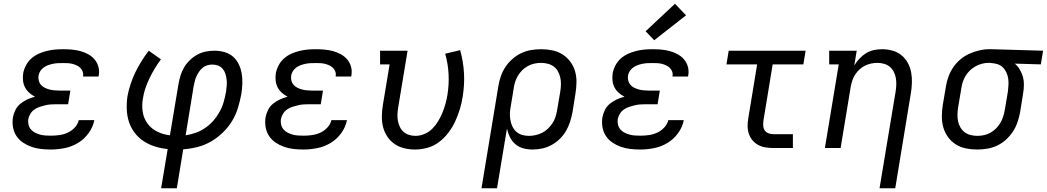

<svg xmlns="http://www.w3.org/2000/svg" viewBox="-20 -791 5594 1026"><path d="M252 8Q225 8 198.5 5Q172 2 148 -6.5Q124 -15 103 -29Q82 -43 68 -64Q54 -85 49.5 -111Q45 -137 49 -164Q53 -184 62.5 -203.5Q72 -223 89.5 -237Q107 -251 126.5 -260Q146 -269 167 -274Q150 -283 136 -295.5Q122 -308 113.5 -324.5Q105 -341 103 -360.5Q101 -380 104 -400Q108 -421 119 -442Q130 -463 147.5 -478.5Q165 -494 186 -503.5Q207 -513 229 -518.5Q251 -524 273 -526Q295 -528 317 -528Q340 -528 363.5 -526Q387 -524 409 -518Q431 -512 450.5 -501.5Q470 -491 484.5 -474.5Q499 -458 505.5 -435.5Q512 -413 508 -390Q508 -388 507.5 -386Q507 -384 506 -382H424Q424 -383 424 -384Q424 -385 424 -386Q426 -398 421.5 -409.5Q417 -421 408.5 -429Q400 -437 389 -442Q378 -447 366 -450Q354 -453 341.5 -453.5Q329 -454 317 -454Q304 -454 291 -453.5Q278 -453 265 -450.5Q252 -448 239 -443.5Q226 -439 214.5 -431Q203 -423 195.5 -411.5Q188 -400 186 -387Q184 -374 187 -361Q190 -348 198 -338.5Q206 -329 217.5 -323Q229 -317 241.5 -313.5Q254 -310 267.5 -308.5Q281 -307 295 -307H356L344 -234H282Q267 -234 252 -233Q237 -232 222.5 -228.5Q208 -225 192.5 -220Q177 -215 164 -206Q151 -197 142.5 -183Q134 -169 131 -154Q129 -139 132.5 -124.5Q136 -110 145 -99.5Q154 -89 166.5 -82.5Q179 -76 193 -72Q207 -68 222 -67Q237 -66 252 -66Q274 -66 296.5 -69Q319 -72 340.5 -81.5Q362 -91 379 -109Q396 -127 401 -149H484Q477 -112 453.5 -79.5Q430 -47 396.5 -27Q363 -7 325.5 0.5Q288 8 252 8Z M841 215 876 6Q841 2 808.5 -8Q776 -18 748.5 -36Q721 -54 700.5 -80.5Q680 -107 669.5 -138.5Q659 -170 657.5 -205.5Q656 -241 661 -276Q667 -308 677.5 -340.5Q688 -373 702.5 -403Q717 -433 735.5 -463Q754 -493 775 -520L840 -474Q823 -451 807.5 -425.5Q792 -400 779.5 -374Q767 -348 757.5 -321Q748 -294 744 -266Q737 -230 742.5 -194Q748 -158 768.5 -130.5Q789 -103 820.5 -87.5Q852 -72 888 -68L934 -343Q938 -366 945 -388.5Q952 -411 964.5 -432Q977 -453 995.5 -470.5Q1014 -488 1035.5 -499.5Q1057 -511 1080 -515.5Q1103 -520 1127 -520Q1154 -520 1180 -512.5Q1206 -505 1225 -488.5Q1244 -472 1255.5 -448.5Q1267 -425 1271.5 -398.5Q1276 -372 1275 -344.5Q1274 -317 1270 -290Q1263 -253 1252 -216Q1241 -179 1220.5 -145Q1200 -111 1170.5 -82.5Q1141 -54 1107 -34.5Q1073 -15 1035.5 -5.5Q998 4 959 7L925 215ZM972 -68Q999 -72 1026 -81.5Q1053 -91 1077.5 -108Q1102 -125 1121 -147Q1140 -169 1154 -194.5Q1168 -220 1175.5 -247Q1183 -274 1188 -301Q1190 -317 1191.5 -333.5Q1193 -350 1191 -366Q1189 -382 1184.5 -396.5Q1180 -411 1170 -423Q1160 -435 1145.5 -440.5Q1131 -446 1114 -446Q1101 -446 1087.5 -442Q1074 -438 1063 -429Q1052 -420 1044 -408Q1036 -396 1030 -383.5Q1024 -371 1021 -357.5Q1018 -344 1015 -331Z M1602 8Q1575 8 1548.5 5Q1522 2 1498 -6.5Q1474 -15 1453 -29Q1432 -43 1418 -64Q1404 -85 1399.5 -111Q1395 -137 1399 -164Q1403 -184 1412.5 -203.5Q1422 -223 1439.5 -237Q1457 -251 1476.5 -260Q1496 -269 1517 -274Q1500 -283 1486 -295.5Q1472 -308 1463.5 -324.5Q1455 -341 1453 -360.5Q1451 -380 1454 -400Q1458 -421 1469 -442Q1480 -463 1497.5 -478.5Q1515 -494 1536 -503.5Q1557 -513 1579 -518.5Q1601 -524 1623 -526Q1645 -528 1667 -528Q1690 -528 1713.5 -526Q1737 -524 1759 -518Q1781 -512 1800.5 -501.5Q1820 -491 1834.5 -474.5Q1849 -458 1855.5 -435.5Q1862 -413 1858 -390Q1858 -388 1857.5 -386Q1857 -384 1856 -382H1774Q1774 -383 1774 -384Q1774 -385 1774 -386Q1776 -398 1771.5 -409.5Q1767 -421 1758.5 -429Q1750 -437 1739 -442Q1728 -447 1716 -450Q1704 -453 1691.5 -453.5Q1679 -454 1667 -454Q1654 -454 1641 -453.5Q1628 -453 1615 -450.5Q1602 -448 1589 -443.5Q1576 -439 1564.5 -431Q1553 -423 1545.5 -411.5Q1538 -400 1536 -387Q1534 -374 1537 -361Q1540 -348 1548 -338.5Q1556 -329 1567.5 -323Q1579 -317 1591.5 -313.5Q1604 -310 1617.5 -308.5Q1631 -307 1645 -307H1706L1694 -234H1632Q1617 -234 1602 -233Q1587 -232 1572.5 -228.5Q1558 -225 1542.5 -220Q1527 -215 1514 -206Q1501 -197 1492.5 -183Q1484 -169 1481 -154Q1479 -139 1482.5 -124.5Q1486 -110 1495 -99.5Q1504 -89 1516.5 -82.5Q1529 -76 1543 -72Q1557 -68 1572 -67Q1587 -66 1602 -66Q1624 -66 1646.5 -69Q1669 -72 1690.5 -81.5Q1712 -91 1729 -109Q1746 -127 1751 -149H1834Q1827 -112 1803.5 -79.5Q1780 -47 1746.5 -27Q1713 -7 1675.5 0.5Q1638 8 1602 8Z M2198 8Q2168 8 2139.5 1Q2111 -6 2088 -22Q2065 -38 2049.5 -61.5Q2034 -85 2027 -112.5Q2020 -140 2020.5 -170Q2021 -200 2026 -230L2062 -447H2011V-520H2158L2108 -218Q2105 -200 2104 -182Q2103 -164 2106 -147Q2109 -130 2116 -114.5Q2123 -99 2135.5 -87.5Q2148 -76 2165 -70.5Q2182 -65 2200 -65Q2224 -65 2248 -75Q2272 -85 2290 -103Q2308 -121 2321.5 -143.5Q2335 -166 2344.5 -189.5Q2354 -213 2360.5 -236.5Q2367 -260 2371 -284Q2380 -341 2377 -396Q2374 -451 2359 -504L2439 -523Q2456 -462 2459.5 -399.5Q2463 -337 2452 -272Q2447 -239 2437 -206.5Q2427 -174 2412.5 -142.5Q2398 -111 2376.5 -82.5Q2355 -54 2327 -32.5Q2299 -11 2265 -1.5Q2231 8 2198 8Z M2553 215 2643 -330Q2647 -356 2656 -382.5Q2665 -409 2680.5 -432.5Q2696 -456 2718 -475.5Q2740 -495 2765.5 -507Q2791 -519 2818 -523.5Q2845 -528 2872 -528Q2902 -528 2931.5 -522Q2961 -516 2985.5 -500.5Q3010 -485 3027.5 -461.5Q3045 -438 3053 -410Q3061 -382 3060.5 -351.5Q3060 -321 3055 -290L3039 -190Q3034 -165 3026 -139.5Q3018 -114 3004.5 -91Q2991 -68 2971 -48.5Q2951 -29 2927 -16Q2903 -3 2877.5 2.5Q2852 8 2826 8Q2800 8 2776 1.5Q2752 -5 2734 -20.5Q2716 -36 2705 -58Q2694 -80 2689 -104L2636 215ZM2806 -65Q2824 -65 2842 -69Q2860 -73 2877 -81.5Q2894 -90 2908 -103.5Q2922 -117 2932.5 -133Q2943 -149 2948.5 -166.5Q2954 -184 2957 -202L2974 -302Q2977 -321 2977.5 -340Q2978 -359 2974 -376.5Q2970 -394 2961.5 -409.5Q2953 -425 2939 -435.5Q2925 -446 2907 -450.5Q2889 -455 2870 -455Q2853 -455 2835 -451Q2817 -447 2800.5 -438Q2784 -429 2770.5 -415.5Q2757 -402 2747.5 -386Q2738 -370 2732.5 -352.5Q2727 -335 2725 -318L2710 -227Q2706 -208 2705 -189Q2704 -170 2707 -151.5Q2710 -133 2717.5 -116.5Q2725 -100 2738 -88Q2751 -76 2768.5 -70.5Q2786 -65 2806 -65Z M3402 8Q3375 8 3348.5 5Q3322 2 3298 -6.5Q3274 -15 3253 -29Q3232 -43 3218 -64Q3204 -85 3199.5 -111Q3195 -137 3199 -164Q3203 -184 3212.5 -203.5Q3222 -223 3239.5 -237Q3257 -251 3276.5 -260Q3296 -269 3317 -274Q3300 -283 3286 -295.5Q3272 -308 3263.5 -324.5Q3255 -341 3253 -360.5Q3251 -380 3254 -400Q3258 -421 3269 -442Q3280 -463 3297.5 -478.5Q3315 -494 3336 -503.5Q3357 -513 3379 -518.5Q3401 -524 3423 -526Q3445 -528 3467 -528Q3490 -528 3513.5 -526Q3537 -524 3559 -518Q3581 -512 3600.5 -501.5Q3620 -491 3634.5 -474.5Q3649 -458 3655.5 -435.5Q3662 -413 3658 -390Q3658 -388 3657.5 -386Q3657 -384 3656 -382H3574Q3574 -383 3574 -384Q3574 -385 3574 -386Q3576 -398 3571.5 -409.5Q3567 -421 3558.5 -429Q3550 -437 3539 -442Q3528 -447 3516 -450Q3504 -453 3491.5 -453.5Q3479 -454 3467 -454Q3454 -454 3441 -453.5Q3428 -453 3415 -450.5Q3402 -448 3389 -443.5Q3376 -439 3364.5 -431Q3353 -423 3345.5 -411.5Q3338 -400 3336 -387Q3334 -374 3337 -361Q3340 -348 3348 -338.5Q3356 -329 3367.5 -323Q3379 -317 3391.5 -313.5Q3404 -310 3417.5 -308.5Q3431 -307 3445 -307H3506L3494 -234H3432Q3417 -234 3402 -233Q3387 -232 3372.5 -228.5Q3358 -225 3342.5 -220Q3327 -215 3314 -206Q3301 -197 3292.5 -183Q3284 -169 3281 -154Q3279 -139 3282.5 -124.5Q3286 -110 3295 -99.5Q3304 -89 3316.5 -82.5Q3329 -76 3343 -72Q3357 -68 3372 -67Q3387 -66 3402 -66Q3424 -66 3446.5 -69Q3469 -72 3490.5 -81.5Q3512 -91 3529 -109Q3546 -127 3551 -149H3634Q3627 -112 3603.5 -79.5Q3580 -47 3546.5 -27Q3513 -7 3475.5 0.5Q3438 8 3402 8ZM3476 -576 3430 -624 3587 -771 3646 -709Z M4113 0Q4091 0 4070 -3.5Q4049 -7 4031.5 -16.5Q4014 -26 4001 -41.5Q3988 -57 3981.5 -76.5Q3975 -96 3975 -117.5Q3975 -139 3979 -161L4026 -447H3862L3874 -520H4285L4273 -447H4109L4060 -149Q4058 -135 4058.5 -120.5Q4059 -106 4066 -95Q4073 -84 4086 -79Q4099 -74 4113 -74H4217V0Z M4680 215 4766 -302Q4769 -321 4769.5 -339Q4770 -357 4767 -374.5Q4764 -392 4756 -407.5Q4748 -423 4735 -434Q4722 -445 4704.5 -450Q4687 -455 4669 -455Q4652 -455 4635 -451.5Q4618 -448 4602 -440Q4586 -432 4572.5 -419.5Q4559 -407 4549.5 -392Q4540 -377 4534.5 -360.5Q4529 -344 4526 -327L4472 0H4388L4462 -447H4411V-520H4558L4545 -441Q4557 -461 4573 -478Q4589 -495 4608.5 -507Q4628 -519 4650 -523.5Q4672 -528 4694 -528Q4722 -528 4749 -520.5Q4776 -513 4797 -496Q4818 -479 4831 -455Q4844 -431 4849 -404Q4854 -377 4853 -348Q4852 -319 4847 -290L4764 215Z M5202 8Q5171 8 5141.5 2Q5112 -4 5087.5 -19.5Q5063 -35 5046 -58.5Q5029 -82 5021 -110Q5013 -138 5013 -168.5Q5013 -199 5018 -230L5035 -330Q5039 -356 5048.5 -382Q5058 -408 5074 -431.5Q5090 -455 5112 -473.5Q5134 -492 5159.5 -503.5Q5185 -515 5212 -521.5Q5239 -528 5265 -528Q5269 -528 5273 -528Q5277 -528 5281 -528L5554 -520L5542 -447L5403 -451Q5419 -437 5430 -418.5Q5441 -400 5446.5 -379.5Q5452 -359 5451.5 -336Q5451 -313 5447 -290L5431 -190Q5426 -164 5417 -137.5Q5408 -111 5392.5 -87.5Q5377 -64 5355.5 -44.5Q5334 -25 5308.5 -13Q5283 -1 5255.5 3.5Q5228 8 5202 8ZM5203 -65Q5221 -65 5239 -69Q5257 -73 5273 -82Q5289 -91 5302.5 -104.5Q5316 -118 5325.5 -134Q5335 -150 5340.5 -167.5Q5346 -185 5349 -202L5366 -302Q5368 -320 5369 -337.5Q5370 -355 5367.5 -371.5Q5365 -388 5358 -403.5Q5351 -419 5339.5 -430.5Q5328 -442 5312 -447.5Q5296 -453 5278 -454L5269 -455Q5267 -455 5264.5 -455Q5262 -455 5260 -455Q5243 -455 5225.5 -450Q5208 -445 5192 -436Q5176 -427 5162.5 -414Q5149 -401 5139.5 -385Q5130 -369 5124.5 -352Q5119 -335 5117 -318L5100 -218Q5097 -199 5096.5 -180Q5096 -161 5099.5 -143.5Q5103 -126 5112 -110.5Q5121 -95 5135 -84.5Q5149 -74 5166.5 -69.5Q5184 -65 5203 -65Z"/></svg>

Font: Iosevka Etoile Oblique
Style: Regular
Weight: 400
Italic angle: -9°
Designer: Belleve Invis
Foundry: Belleve Invis
Version: Version 15.5.2; ttfautohint (v1.8.4)